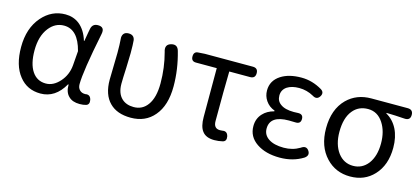

<svg xmlns="http://www.w3.org/2000/svg" viewBox="-51 -931 2880 1319"><g transform="rotate(15 1389.0 -272.0)"><path d="M261 13Q166 13 110 -58Q51 -131 51 -262Q51 -396 123 -479Q191 -557 289 -557Q345 -557 387 -525Q435 -487 457 -414H460L471 -478L476 -504Q484 -543 523 -543Q573 -543 562 -491Q505 -210 505 -119Q505 -92 521 -77Q535 -63 559 -63Q560 -63 561 -63Q596 -70 604 -33Q610 -1 586 7Q567 13 540 13Q489 13 462 -14Q432 -42 433 -97H429Q367 13 261 13ZM279 -63Q333 -63 377.5 -113Q422 -163 428 -232L432 -283L436 -335Q399 -480 299 -480Q236 -480 193 -425Q146 -365 146 -263Q146 -168 181 -115.5Q216 -63 279 -63Z M903 13Q805 13 752 -41Q697 -96 697 -202Q697 -234 699 -298Q701 -362 701 -394Q701 -455 698 -490Q695 -514 706 -528.5Q717 -543 741 -543Q780 -543 786 -507Q789 -479 789 -416Q789 -386 786 -311Q782 -230 782 -196Q782 -128 819 -93Q851 -63 904 -63Q966 -63 1002 -113Q1041 -166 1041 -268Q1041 -379 1013 -483Q996 -535 1043 -547Q1086 -558 1098 -514Q1133 -392 1133 -271Q1133 -135 1069 -60Q1008 13 903 13Z M1498 13Q1438 13 1412 -22Q1387 -54 1387 -122V-469H1239Q1205 -469 1205 -504Q1205 -539 1237 -540L1283 -543H1472H1624Q1661 -543 1661 -506Q1661 -469 1624 -469H1476Q1473 -346 1473 -116Q1473 -63 1518 -63Q1530 -63 1535 -64Q1570 -71 1578 -34Q1584 -1 1557 6Q1527 13 1498 13Z M1963 13Q1862 13 1797.5 -31Q1733 -75 1733 -150Q1733 -204 1767 -240Q1796 -272 1846 -285V-290Q1805 -305 1782 -339Q1760 -371 1760 -411Q1760 -481 1822 -521Q1878 -557 1967 -557Q2044 -557 2115 -515Q2143 -497 2126 -468Q2106 -436 2073 -457Q2025 -484 1970 -484Q1918 -484 1885 -463Q1851 -440 1851 -399Q1851 -360 1881 -339Q1913 -315 1976 -315Q1995 -315 2005 -316Q2043 -318 2043 -283Q2043 -247 2005 -249Q1989 -250 1959 -250Q1825 -250 1825 -157Q1825 -112 1864 -86Q1903 -60 1972 -60Q2035 -60 2085 -90Q2121 -116 2142 -83Q2160 -54 2129 -32Q2057 13 1963 13Z M2463 13Q2360 13 2292 -59Q2219 -136 2219 -265Q2219 -400 2295 -476Q2363 -543 2467 -543H2615H2725Q2764 -543 2764 -505Q2764 -465 2722 -468Q2653 -473 2593 -474V-470Q2644 -441 2672 -386Q2700 -330 2700 -254Q2700 -131 2631 -57Q2566 13 2463 13ZM2464 -63Q2529 -63 2570 -116Q2611 -171 2611 -261Q2611 -347 2573 -405Q2533 -467 2465 -467Q2397 -467 2357 -417Q2314 -364 2314 -265Q2314 -175 2356 -118Q2398 -63 2464 -63Z"/></g></svg>

Font: GenSenRounded JP R
Style: Regular
Weight: 400
Version: Version 1.501;PS 1;hotconv 16.6.51;makeotf.lib2.5.65220